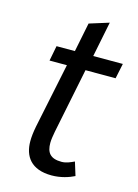

<svg xmlns="http://www.w3.org/2000/svg" viewBox="-102 -688 546 758"><g transform="rotate(15 171.5 -309.0)"><path d="M185 12C222 12 255 1 277 -10L260 -65C245 -58 228 -50 209 -50C163 -50 147 -71 147 -111C147 -124 150 -142 153 -158L207 -424H330L343 -486H222L251 -630L171 -605L147 -486H72L60 -424H131L76 -159C71 -133 69 -114 69 -97C69 -36 100 12 185 12Z"/></g></svg>

Font: Cambridge Sans Italic
Style: Regular
Weight: 400
Italic angle: -11°
Version: Version 2.000;PS 002.000;hotconv 1.0.88;makeotf.lib2.5.64775